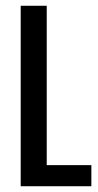

<svg xmlns="http://www.w3.org/2000/svg" viewBox="-20 -646 341 666"><path d="M142.1 -73.2H296.9V0H51.8V-626H142.1Z"/></svg>

Font: Teko
Style: Regular
Weight: 400
Designer: Manushi Parikh, Jonny Pinhorn
Foundry: Indian Type Foundry
Version: Version 2.000;PS 1.0;hotconv 1.0.79;makeotf.lib2.5.61930